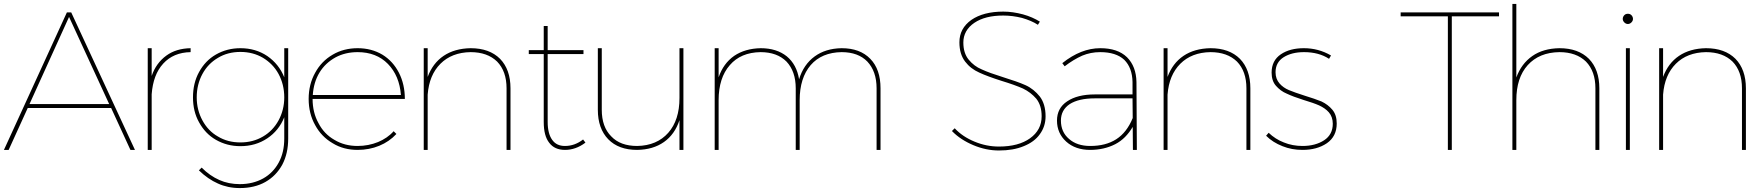

<svg xmlns="http://www.w3.org/2000/svg" viewBox="-40 -762 8961 976"><path d="M623 0H646L322 -699H300L-20 0H4L101 -213H525ZM110 -233 311 -676 515 -233Z M805 -479C771 -454 746 -420 731 -376V-517H711V0H731V-283C736 -349 755 -401 790 -439C824 -476 870 -496 929 -497V-517C880 -516 839 -504 805 -479Z M1425 -517H1405V-369C1387 -414 1358 -450 1319 -477C1279 -504 1233 -517 1182 -517C1136 -517 1095 -506 1058 -485C1021 -464 993 -434 972 -396C951 -358 941 -315 941 -267C941 -220 951 -177 972 -140C993 -102 1021 -72 1058 -51C1095 -30 1136 -19 1182 -19C1233 -19 1279 -32 1319 -59C1358 -85 1387 -121 1405 -166V-58C1405 -11 1396 29 1377 64C1358 99 1332 126 1298 145C1264 164 1224 174 1179 174C1141 174 1106 167 1075 153C1043 139 1013 118 985 90L971 104C1002 134 1034 156 1068 171C1101 186 1138 194 1179 194C1228 194 1272 184 1309 163C1346 142 1374 113 1395 75C1415 37 1425 -7 1425 -58ZM1297 -68C1263 -48 1225 -38 1182 -38C1139 -38 1101 -48 1068 -68C1034 -87 1008 -115 989 -150C970 -185 960 -224 960 -267C960 -311 970 -351 989 -386C1008 -421 1034 -448 1068 -468C1101 -488 1139 -498 1182 -498C1225 -498 1263 -488 1297 -468C1330 -448 1357 -421 1376 -386C1395 -351 1405 -311 1405 -267C1405 -224 1395 -185 1376 -150C1357 -115 1330 -87 1297 -68Z M1882 -40C1850 -27 1815 -20 1778 -20C1734 -20 1695 -30 1660 -51C1625 -71 1598 -99 1579 -136C1559 -172 1549 -213 1549 -259H2018C2018 -308 2008 -353 1988 -392C1968 -431 1940 -462 1904 -484C1867 -506 1825 -517 1778 -517C1731 -517 1688 -506 1651 -484C1613 -462 1583 -431 1562 -392C1540 -353 1529 -308 1529 -259C1529 -210 1540 -165 1562 -126C1583 -87 1613 -56 1651 -34C1688 -11 1731 0 1778 0C1817 0 1854 -7 1888 -21C1922 -35 1951 -55 1975 -81L1961 -95C1940 -71 1913 -53 1882 -40ZM1665 -470C1698 -488 1736 -497 1778 -497C1841 -497 1893 -477 1932 -437C1971 -397 1993 -344 1998 -279H1550C1553 -322 1564 -360 1584 -393C1604 -426 1631 -451 1665 -470Z M2502 -463C2466 -499 2416 -517 2352 -517C2298 -516 2252 -503 2215 -478C2178 -453 2151 -417 2134 -371V-517H2114V0H2134V-281C2139 -348 2161 -400 2199 -438C2237 -476 2288 -496 2352 -497C2409 -497 2454 -481 2487 -449C2519 -416 2535 -371 2535 -313V0H2555V-313C2555 -377 2537 -427 2502 -463Z M2936 -37 2924 -53C2896 -31 2865 -20 2832 -20C2803 -20 2782 -30 2767 -51C2752 -72 2744 -102 2744 -142V-487H2926V-507H2744V-630H2724V-507H2648V-487H2724V-142C2724 -95 2733 -60 2752 -36C2770 -12 2797 0 2832 0C2868 0 2903 -12 2936 -37Z M3434 -517H3414V-264C3414 -189 3395 -130 3357 -87C3319 -44 3266 -21 3199 -20C3142 -20 3098 -36 3067 -69C3035 -101 3019 -146 3019 -204V-517H2999V-204C2999 -140 3017 -90 3052 -54C3087 -18 3136 0 3199 0C3253 -1 3298 -14 3335 -40C3372 -66 3398 -103 3414 -151V0H3434Z M4384 -463C4349 -499 4301 -517 4238 -517C4183 -516 4138 -502 4101 -475C4064 -448 4037 -409 4022 -359C4014 -409 3993 -448 3959 -476C3925 -503 3881 -517 3827 -517C3774 -516 3729 -503 3692 -478C3655 -452 3629 -416 3613 -369V-517H3593V0H3613V-253C3613 -328 3632 -388 3670 -431C3707 -474 3759 -496 3826 -497C3882 -497 3926 -481 3958 -449C3989 -416 4005 -371 4005 -313V0H4025V-253C4025 -328 4044 -388 4081 -431C4118 -474 4171 -496 4238 -497C4294 -497 4338 -481 4369 -449C4400 -416 4416 -371 4416 -313V0H4436V-313C4436 -377 4419 -427 4384 -463Z M5155 -671C5186 -662 5213 -651 5236 -636L5246 -652C5222 -667 5193 -680 5160 -689C5126 -698 5093 -703 5060 -703C4993 -703 4939 -689 4898 -661C4857 -632 4837 -594 4837 -547C4837 -506 4847 -474 4866 -449C4885 -424 4909 -406 4938 -393C4966 -380 5004 -366 5051 -351C5097 -337 5133 -324 5160 -312C5187 -299 5209 -282 5228 -260C5246 -237 5255 -208 5255 -171C5255 -124 5235 -87 5196 -59C5157 -31 5104 -17 5038 -17C4996 -17 4955 -25 4914 -42C4873 -59 4840 -81 4813 -110L4799 -96C4828 -66 4865 -42 4908 -24C4951 -6 4994 3 5038 3C5086 3 5128 -4 5164 -19C5199 -33 5227 -53 5246 -80C5265 -106 5275 -136 5275 -171C5275 -212 5265 -246 5246 -271C5226 -296 5202 -316 5173 -329C5144 -342 5106 -355 5058 -370C5013 -384 4977 -397 4951 -409C4924 -420 4902 -437 4884 -459C4866 -481 4857 -510 4857 -546C4857 -587 4876 -621 4913 -646C4950 -671 4999 -683 5060 -683C5091 -683 5123 -679 5155 -671Z M5719 0H5739L5737 -345C5736 -398 5720 -440 5689 -471C5657 -502 5612 -517 5553 -517C5488 -517 5424 -492 5360 -441L5372 -425C5402 -448 5432 -466 5461 -479C5490 -491 5520 -497 5553 -497C5606 -497 5647 -484 5675 -458C5702 -431 5716 -394 5717 -345V-282H5525C5466 -282 5419 -270 5385 -247C5350 -224 5333 -191 5333 -149C5333 -106 5349 -70 5380 -42C5411 -14 5452 0 5501 0C5549 0 5592 -10 5629 -29C5666 -48 5695 -78 5718 -117ZM5634 -54C5598 -31 5554 -20 5502 -20C5457 -20 5421 -32 5394 -56C5367 -79 5353 -110 5353 -149C5353 -185 5368 -213 5398 -233C5428 -252 5470 -262 5525 -262H5717L5718 -162C5698 -113 5670 -77 5634 -54Z M6263 -463C6227 -499 6177 -517 6113 -517C6059 -516 6013 -503 5976 -478C5939 -453 5912 -417 5895 -371V-517H5875V0H5895V-281C5900 -348 5922 -400 5960 -438C5998 -476 6049 -496 6113 -497C6170 -497 6215 -481 6248 -449C6280 -416 6296 -371 6296 -313V0H6316V-313C6316 -377 6298 -427 6263 -463Z M6589 -497C6638 -497 6681 -486 6716 -463L6726 -480C6683 -505 6637 -517 6588 -517C6541 -517 6502 -507 6471 -486C6440 -465 6424 -434 6424 -393C6424 -366 6431 -343 6446 -326C6461 -309 6479 -295 6501 -286C6522 -276 6551 -265 6586 -254C6619 -244 6646 -235 6666 -226C6685 -217 6702 -206 6715 -191C6728 -176 6735 -156 6735 -133C6735 -96 6720 -68 6691 -49C6662 -30 6625 -20 6581 -20C6547 -20 6515 -26 6486 -38C6457 -49 6431 -66 6409 -87L6396 -72C6419 -49 6446 -32 6479 -19C6511 -6 6545 0 6581 0C6630 0 6671 -11 6705 -34C6738 -57 6755 -90 6755 -134C6755 -163 6748 -186 6733 -204C6718 -222 6699 -236 6678 -246C6656 -255 6627 -265 6591 -276C6557 -287 6531 -296 6512 -304C6493 -312 6477 -323 6464 -338C6451 -353 6444 -372 6444 -395C6444 -428 6458 -454 6485 -471C6512 -488 6546 -497 6589 -497Z M7080 -699V-679H7320V0H7340V-679H7580V-699Z M8037 -463C8001 -499 7951 -517 7887 -517C7832 -516 7786 -503 7749 -477C7712 -451 7685 -415 7668 -368V-742H7648V0H7668V-253C7668 -328 7687 -388 7726 -431C7765 -474 7818 -496 7887 -497C7944 -497 7989 -481 8022 -449C8054 -416 8070 -371 8070 -313V0H8090V-313C8090 -377 8072 -427 8037 -463Z M8225 -517V0H8245V-517ZM8253 -685C8248 -690 8242 -692 8235 -692C8228 -692 8222 -690 8217 -685C8212 -680 8209 -673 8209 -666C8209 -659 8212 -653 8217 -648C8222 -643 8228 -640 8235 -640C8242 -640 8248 -643 8253 -648C8258 -653 8261 -659 8261 -666C8261 -673 8258 -680 8253 -685Z M8782 -463C8746 -499 8696 -517 8632 -517C8578 -516 8532 -503 8495 -478C8458 -453 8431 -417 8414 -371V-517H8394V0H8414V-281C8419 -348 8441 -400 8479 -438C8517 -476 8568 -496 8632 -497C8689 -497 8734 -481 8767 -449C8799 -416 8815 -371 8815 -313V0H8835V-313C8835 -377 8817 -427 8782 -463Z"/></svg>

Font: Argentum Sans Thin
Style: Regular
Weight: 250
Designer: Julieta Ulanovsky
Foundry: Julieta Ulanovsky
Version: Version 5.001;February 15, 2019;FontCreator 11.5.0.2425 64-b